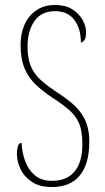

<svg xmlns="http://www.w3.org/2000/svg" viewBox="-20 -744 422 774"><path d="M189 10Q139 10 108 -11Q77 -32 62.5 -63Q48 -94 48 -124Q48 -136 51.5 -152Q55 -168 67 -168Q69 -128 82 -93Q95 -58 121.5 -36.5Q148 -15 190 -15Q249 -15 280.5 -52.5Q312 -90 312 -163Q312 -214 299.5 -245Q287 -276 259.5 -300Q232 -324 187 -353Q153 -376 124.5 -402.5Q96 -429 79.5 -467.5Q63 -506 63 -565Q63 -609 79 -645Q95 -681 126.5 -702.5Q158 -724 202 -724Q243 -724 270.5 -707Q298 -690 312.5 -664.5Q327 -639 327 -614Q327 -592 320.5 -582.5Q314 -573 306 -573Q306 -629 279.5 -664Q253 -699 202 -699Q146 -699 118.5 -658.5Q91 -618 91 -557Q91 -510 103.5 -479Q116 -448 141 -424.5Q166 -401 204 -376Q241 -352 271.5 -326.5Q302 -301 321 -264.5Q340 -228 340 -172Q340 -84 302 -37Q264 10 189 10Z"/></svg>

Font: Noto Serif Georgian ExtraCondensed Thin
Style: Regular
Weight: 100
Width: 2
Designer: Monotype Design Team, Akaki Razmadze
Foundry: Google LLC
Version: Version 2.003; ttfautohint (v1.8.4.7-5d5b)